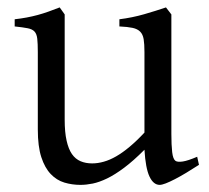

<svg xmlns="http://www.w3.org/2000/svg" viewBox="-20 -489 570 523"><path d="M522 -40Q503.9 -28.3 487.3 -18.3Q470.7 -8.3 456.5 -1Q442.4 6.3 431.6 10.5Q420.9 14.6 415 14.6Q397.9 14.6 387.2 -8.1Q376.5 -30.8 373.5 -81.1Q343.3 -50.8 318.1 -32Q293 -13.2 271.7 -2.9Q250.5 7.3 232.7 11Q214.8 14.6 199.2 14.6Q176.3 14.6 155.3 8.3Q134.3 2 118.2 -14.9Q102.1 -31.7 92.5 -61Q83 -90.3 83 -136.2V-347.2Q83 -370.6 81.5 -383.5Q80.1 -396.5 74 -403.1Q67.9 -409.7 55.2 -412.1Q42.5 -414.6 20 -417V-436.5Q37.6 -438.5 53 -441.4Q68.4 -444.3 82.8 -448.2Q97.2 -452.1 111.8 -457.3Q126.5 -462.4 142.6 -468.8L156.2 -449.7V-163.1Q156.2 -128.9 161.4 -106Q166.5 -83 176 -69.3Q185.5 -55.7 199.5 -49.8Q213.4 -43.9 231 -43.9Q246.6 -43.9 262.9 -48.6Q279.3 -53.2 296.6 -63.2Q314 -73.2 333 -89.1Q352.1 -105 373.5 -127.9V-347.2Q373.5 -369.1 371.3 -382.3Q369.1 -395.5 361.8 -402.8Q354.5 -410.2 341.1 -413.1Q327.6 -416 305.2 -417V-436.5Q340.3 -440.9 372.6 -450.2Q404.8 -459.5 432.1 -468.8L446.8 -449.7V-124Q446.8 -93.8 449 -74.7Q451.2 -55.7 458 -50.8Q463.9 -46.9 478 -49.1Q492.2 -51.3 517.1 -62Z"/></svg>

Font: Gentium Basic
Style: Regular
Weight: 400
Designer: J. Victor Gaultney and Annie Olsen
Foundry: SIL International
Version: Version 1.100